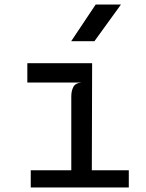

<svg xmlns="http://www.w3.org/2000/svg" viewBox="-20 -823 640 843"><path d="M293 -13V-399Q293 -424 302 -441.2Q311 -458.5 337 -460.5L293 -477.5L289.5 -520L384.5 -545.5L383 -13ZM115 0V-75.5H545.5V0ZM100 -460.5V-545.5H384.5L361 -460.5ZM292.5 -642 400 -803H511L394.5 -642Z"/></svg>

Font: Spline Sans Mono
Style: Regular
Weight: 400
Monospace: yes
Designer: Eben Sorkin, Mirko Velimirovic
Foundry: Sorkin Type
Version: Version 1.004